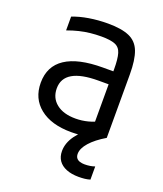

<svg xmlns="http://www.w3.org/2000/svg" viewBox="-135 -619 769 904"><g transform="rotate(20 250.0 -167.0)"><path d="M261 10Q161 10 104 -35.5Q47 -81 47 -160Q47 -243 110.5 -285Q174 -327 298 -327H388V-262H299Q127 -262 127 -161Q127 -113 162 -85Q197 -57 258 -57Q290 -57 320.5 -65Q351 -73 372 -86L350 -40V-338Q350 -389 342 -416Q334 -443 310.5 -452.5Q287 -462 242 -462Q213 -462 186 -459Q159 -456 132 -449.5Q105 -443 75 -432V-501Q110 -515 155.5 -522.5Q201 -530 250 -530Q318 -530 357 -513Q396 -496 412 -454.5Q428 -413 428 -340V-22Q397 -7 351 1.5Q305 10 261 10ZM366 196Q330 196 304 185.5Q278 175 264.5 155.5Q251 136 251 108Q251 68 278.5 29.5Q306 -9 358 -43L428 -22Q379 7 352 37.5Q325 68 325 95Q325 108 331 116Q337 124 348 127.5Q359 131 372 131Q386 131 399 129Q412 127 423 123V189Q410 193 396 194.5Q382 196 366 196Z"/></g></svg>

Font: M PLUS 1 Code
Style: Regular
Weight: 400
Designer: Coji Morishita
Foundry: UNDERFOREST DESIGN
Version: Version 1.005